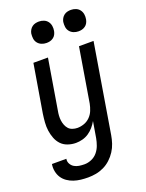

<svg xmlns="http://www.w3.org/2000/svg" viewBox="-185 -821 860 1128"><g transform="rotate(-20 244.5 -257.0)"><path d="M165 223Q142 223 119.5 220.5Q97 218 76 211Q55 204 37 191.5Q19 179 7.5 161.5Q-4 144 -8.5 121.5Q-13 99 -9 76H81Q78 93 86 107.5Q94 122 107.5 130Q121 138 137.5 140.5Q154 143 171 143Q193 143 215 133.5Q237 124 252 106Q267 88 275 66Q283 44 287 22L304 -79Q294 -61 279.5 -44Q265 -27 247 -15Q229 -3 208 2.5Q187 8 167 8Q141 8 116.5 -0.5Q92 -9 75.5 -26.5Q59 -44 50 -67.5Q41 -91 37.5 -116Q34 -141 36 -167.5Q38 -194 42 -221L92 -520H183L131 -207Q128 -192 127 -176.5Q126 -161 128 -146Q130 -131 135.5 -117Q141 -103 150.5 -92.5Q160 -82 175 -77Q190 -72 205 -72Q226 -72 247 -79.5Q268 -87 284 -103Q300 -119 308.5 -140Q317 -161 321 -182L377 -520H468L376 36Q372 60 364 84.5Q356 109 341.5 131.5Q327 154 307 172.5Q287 191 263 202.5Q239 214 214 218.5Q189 223 165 223ZM405 -603Q389 -603 374.5 -609Q360 -615 350.5 -627Q341 -639 339 -654.5Q337 -670 339 -686Q341 -697 347 -707.5Q353 -718 362.5 -725Q372 -732 383 -734.5Q394 -737 405 -737Q421 -737 435.5 -731Q450 -725 459 -713Q468 -701 470.5 -685.5Q473 -670 470 -654Q468 -643 462.5 -632.5Q457 -622 447 -615Q437 -608 426.5 -605.5Q416 -603 405 -603ZM205 -603Q189 -603 174.5 -609Q160 -615 150.5 -627Q141 -639 139 -654.5Q137 -670 139 -686Q141 -697 147 -707.5Q153 -718 162.5 -725Q172 -732 183 -734.5Q194 -737 205 -737Q221 -737 235.5 -731Q250 -725 259 -713Q268 -701 270.5 -685.5Q273 -670 270 -654Q268 -643 262.5 -632.5Q257 -622 247 -615Q237 -608 226.5 -605.5Q216 -603 205 -603Z"/></g></svg>

Font: Iosevka Term Curly Medium
Style: Italic
Weight: 500
Italic angle: -9°
Designer: Belleve Invis
Foundry: Belleve Invis
Version: Version 32.3.0